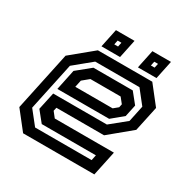

<svg xmlns="http://www.w3.org/2000/svg" viewBox="-153 -810 932 949"><g transform="rotate(30 313.0 -335.5)"><path d="M526 -540 607 -437 576.5 -294.5 452 -191.5H180L175.5 -172L199.5 -141.5H537L507 0H100.5L19.5 -103L90.5 -437L215.5 -540ZM464 -454.5 511.5 -395.5 497 -327.5 433 -274.5H137.5L162 -391.5L239.5 -454.5ZM484.5 -485H232L134 -404.5L76 -132L137.5 -54.5H460L466.5 -85.5H157.5L109.5 -145L131 -244.5H437.5L525.5 -316L545 -408.5ZM427 -398.5H254.5L217.5 -368L209 -328H422L447.5 -349L451.5 -368ZM429 -566 451 -671H557L535 -566ZM221 -566 243 -671H349L327 -566ZM271 -606H292.5L297.5 -630.5H276ZM480 -606H501L506.5 -630.5H485Z"/></g></svg>

Font: Tourney Thin SemiBold
Style: Italic
Weight: 600
Italic angle: -12°
Version: Version 1.015